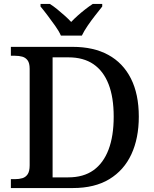

<svg xmlns="http://www.w3.org/2000/svg" viewBox="-20 -951 778 971"><path d="M35 0V-45H56Q77 -45 93.5 -50Q110 -55 120 -70Q130 -85 130 -115V-603Q130 -632 119.5 -646Q109 -660 92.5 -664.5Q76 -669 56 -669H35V-714H348Q453 -714 527.5 -673.5Q602 -633 642 -554Q682 -475 682 -361Q682 -252 644.5 -171Q607 -90 533 -45Q459 0 348 0ZM325 -54Q402 -54 452.5 -90Q503 -126 529 -194.5Q555 -263 555 -361Q555 -459 529 -525.5Q503 -592 452.5 -626.5Q402 -661 326 -661H246V-54ZM288 -771Q278 -794 259 -820.5Q240 -847 220.5 -873Q201 -899 185 -918V-931H232Q250 -920 269 -904.5Q288 -889 306.5 -872.5Q325 -856 340 -840Q355 -856 373.5 -872.5Q392 -889 412 -904.5Q432 -920 449 -931H497V-918Q482 -899 461.5 -873Q441 -847 423 -820.5Q405 -794 394 -771Z"/></svg>

Font: Noto Serif Kannada Medium
Style: Regular
Weight: 500
Version: Version 2.003